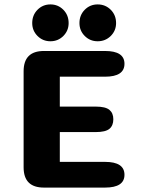

<svg xmlns="http://www.w3.org/2000/svg" viewBox="-20 -850 659 870"><path d="M544 -561Q544 -502.5 456 -502.5H251V-367H413.5Q458 -367 475.8 -352.2Q493.5 -337.5 493.5 -309.5Q493.5 -281 475.8 -266.2Q458 -251.5 413.5 -251.5H251V-116.5H456Q544 -116.5 544 -58Q544 0 456 0H179Q87 0 87 -92V-527Q87 -619 179 -619H456Q544 -619 544 -561ZM208.5 -663Q174 -663 150 -687Q126 -711 126 -745.5Q126 -781.5 150 -805.8Q174 -830 208.5 -830Q243 -830 267 -805.8Q291 -781.5 291 -745.5Q291 -711 267 -687Q243 -663 208.5 -663ZM422.5 -663Q388 -663 364 -687Q340 -711 340 -745.5Q340 -781.5 364 -805.8Q388 -830 422.5 -830Q457.5 -830 481.8 -805.8Q506 -781.5 506 -745.5Q506 -711 481.8 -687Q457.5 -663 422.5 -663Z"/></svg>

Font: Sono ExtraLight Monospace
Style: Bold
Weight: 700
Version: Version 2.112